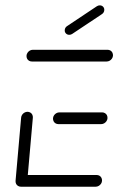

<svg xmlns="http://www.w3.org/2000/svg" viewBox="-20 -707 448 727"><path d="M38.9 -22.2 60 -261.5Q60.4 -267.4 63.9 -272.6Q67.4 -277.8 72.8 -280.7Q78.1 -283.7 84.1 -283.7Q90 -283.7 95 -280.7Q100 -277.8 102.4 -272.6Q104.8 -267.4 104.4 -261.5L83.3 -22.2ZM366.3 -22.2Q365.9 -16.3 362.4 -11.1Q358.9 -5.9 353.5 -3Q348.1 0 342.2 0H59.3Q53.3 0 48.3 -3Q43.3 -5.9 40.9 -11.1Q38.5 -16.3 38.9 -22.2Q39.3 -28.1 42.8 -33.3Q46.3 -38.5 51.7 -41.5Q57 -44.4 63 -44.4H345.9Q351.9 -44.4 356.9 -41.5Q361.9 -38.5 364.3 -33.3Q366.7 -28.1 366.3 -22.2ZM180.7 -259.3Q181.1 -265.2 184.6 -270.4Q188.1 -275.6 193.5 -278.5Q198.9 -281.5 204.8 -281.5H366.7Q372.6 -281.5 377.6 -278.5Q382.6 -275.6 385 -270.4Q387.4 -265.2 387 -259.3Q386.7 -253.3 383.1 -248.1Q379.6 -243 374.3 -240Q368.9 -237 363 -237H201.1Q195.2 -237 190.2 -240Q185.2 -243 182.8 -248.1Q180.4 -253.3 180.7 -259.3ZM80.4 -496.3Q80.7 -502.2 84.3 -507.4Q87.8 -512.6 93.1 -515.6Q98.5 -518.5 104.4 -518.5H387.4Q393.3 -518.5 398.3 -515.6Q403.3 -512.6 405.7 -507.4Q408.1 -502.2 407.8 -496.3Q407.4 -490.4 403.9 -485.2Q400.4 -480 395 -477Q389.6 -474.1 383.7 -474.1H100.7Q94.8 -474.1 89.8 -477Q84.8 -480 82.4 -485.2Q80 -490.4 80.4 -496.3ZM242.2 -575.2Q234.4 -575.2 229.4 -580.6Q224.4 -585.9 225.2 -593.7Q225.6 -598.5 228 -602.2Q230.4 -605.9 234.4 -608.5L346.7 -683.3Q351.9 -686.7 357.8 -686.7Q365.6 -686.7 370.6 -681.3Q375.6 -675.9 374.8 -668.1Q374.4 -663.3 372 -659.6Q369.6 -655.9 365.6 -653.3L253.3 -578.5Q248.5 -575.2 242.2 -575.2Z"/></svg>

Font: 26F Galaxy Sans Oblique
Style: Regular
Weight: 400
Italic angle: -5°
Designer: C₂₉H₂₅N₃O₅
Version: Version 1.200;FEAKit 1.0